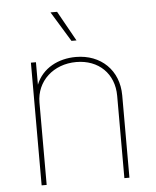

<svg xmlns="http://www.w3.org/2000/svg" viewBox="-54 -806 691 851"><g transform="rotate(-5 292.0 -380.0)"><path d="M119.1 -366.2C119.1 -461.9 195.3 -531.2 296.9 -531.2C396 -531.2 464.8 -465.3 464.8 -366.2V0H487.3V-366.2C487.3 -478 408.7 -553.7 296.9 -553.7C219.7 -553.7 147.9 -518.1 119.1 -445.8V-545.9H96.7V0H119.1ZM284.2 -626.5H306.6L231.9 -760.3H202.6Z"/></g></svg>

Font: Raveo Thin
Style: Regular
Weight: 100
Designer: Jakub Foglar, Rasmus Andersson (Inter)
Foundry: Jakubfoglar.com
Version: Version 1.100;Glyphs 3.2.3 (3260)